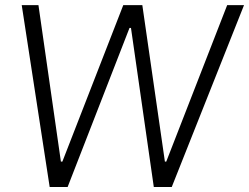

<svg xmlns="http://www.w3.org/2000/svg" viewBox="-20 -748 996 768"><path d="M178.7 0H250.5L498 -636.2H503.9L595.2 0H667L956.1 -727.5H888.7L645 -101.6H639.6L549.3 -727.5H473.1L229.5 -101.6H223.6L133.8 -727.5H66.9Z"/></svg>

Font: Guggenheim Sans Display Light
Style: Italic
Weight: 300
Italic angle: -7°
Designer: Modified by Tom Baber under direction of Pentagram Design 2023
Foundry: rsms
Version: Version 1.001;Glyphs 3.1.2 (3151)